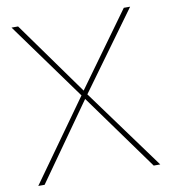

<svg xmlns="http://www.w3.org/2000/svg" viewBox="-80 -769 743 837"><g transform="rotate(-10 292.0 -350.0)"><path d="M533 0 289 -338 50 0H22L276 -356L27 -700H56L289 -375L524 -700H552L302 -356L562 0Z"/></g></svg>

Font: Mach Thin
Style: Regular
Weight: 250
Version: Version 1.002